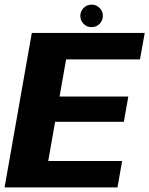

<svg xmlns="http://www.w3.org/2000/svg" viewBox="-38 -819 652 839"><path d="M-18 0H475.4L495.7 -115.6H172.8L202.8 -286.9H503.2L522.7 -397.1H222.3L250.9 -559.4H573.7L594.4 -675H101ZM361.9 -700.3Q382.7 -700.3 397.1 -714.8Q411.5 -729.4 411.5 -749.7Q411.5 -770 397 -784.4Q382.6 -798.8 362.4 -798.8Q342 -798.8 327.5 -784.4Q313 -770 313 -749.7Q313 -729.2 327.3 -714.8Q341.6 -700.3 361.9 -700.3Z"/></svg>

Font: Anybody Thin
Style: Italic
Weight: 100
Italic angle: -10°
Designer: Tyler Finck
Foundry: Etcetera Type Company
Version: Version 1.114;gftools[0.9.25]